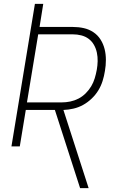

<svg xmlns="http://www.w3.org/2000/svg" viewBox="-20 -755 640 990"><path d="M393 215 263 -188H113L82 0H39L160 -735H203L184 -616H356Q385 -616 412 -610Q439 -604 461.5 -589Q484 -574 498.5 -551Q513 -528 519.5 -501.5Q526 -475 526 -446Q526 -417 521 -389Q517 -363 509 -337.5Q501 -312 487 -289Q473 -266 452.5 -246.5Q432 -227 408.5 -214Q385 -201 359 -195Q333 -189 307 -188L437 215ZM298 -227Q320 -227 342 -231.5Q364 -236 384.5 -246.5Q405 -257 422 -274Q439 -291 450.5 -310.5Q462 -330 468.5 -351.5Q475 -373 479 -395Q483 -417 483.5 -439.5Q484 -462 479.5 -483.5Q475 -505 464.5 -523.5Q454 -542 437.5 -554.5Q421 -567 399.5 -572.5Q378 -578 355 -578H177L119 -227Z"/></svg>

Font: Iosevka XLt Ex Obl
Style: Regular
Weight: 200
Width: 7
Italic angle: -9°
Monospace: yes
Designer: Belleve Invis
Foundry: Belleve Invis
Version: Version 32.5.0; ttfautohint (v1.8.4)